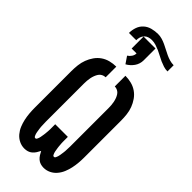

<svg xmlns="http://www.w3.org/2000/svg" viewBox="-330 -1103 1160 1160"><g transform="rotate(45 250.0 -522.5)"><path d="M168 8Q144 8 122.5 -2.5Q101 -13 85.5 -31.5Q70 -50 61 -72Q52 -94 47 -117Q42 -140 40 -163.5Q38 -187 38 -210V-525Q38 -550 41 -576Q44 -602 53 -626Q62 -650 77 -671.5Q92 -693 113 -707.5Q134 -722 159.5 -728.5Q185 -735 211 -735V-644Q198 -644 186.5 -638Q175 -632 168 -621.5Q161 -611 156.5 -599Q152 -587 149.5 -574.5Q147 -562 146 -549.5Q145 -537 145 -525V-210Q145 -204 145 -197Q145 -190 145.5 -183.5Q146 -177 146 -170Q146 -163 146.5 -156.5Q147 -150 148 -143Q149 -136 150 -129.5Q151 -123 152 -116.5Q153 -110 155 -103.5Q157 -97 160.5 -90Q164 -83 171 -83Q177 -83 180 -89Q183 -95 185 -100.5Q187 -106 188 -112Q189 -118 190 -124Q191 -130 192 -136Q193 -142 193.5 -148Q194 -154 194.5 -160Q195 -166 195.5 -172Q196 -178 196 -184Q196 -190 196 -196Q196 -202 196 -208Q196 -214 196 -221V-228H304V-221Q304 -214 304 -208Q304 -202 304 -196Q304 -190 304 -184Q304 -178 304.5 -172Q305 -166 305.5 -160Q306 -154 306.5 -148Q307 -142 308 -136Q309 -130 310 -124Q311 -118 312 -112Q313 -106 315 -100.5Q317 -95 320 -89Q323 -83 329 -83Q336 -83 339.5 -90Q343 -97 345 -103.5Q347 -110 348 -116.5Q349 -123 350 -129.5Q351 -136 352 -143Q353 -150 353.5 -156.5Q354 -163 354 -170Q354 -177 354.5 -183.5Q355 -190 355 -197Q355 -204 355 -210V-525Q355 -537 354 -549.5Q353 -562 350.5 -574.5Q348 -587 343.5 -599Q339 -611 332 -621.5Q325 -632 313.5 -638Q302 -644 289 -644V-735Q315 -735 340.5 -728.5Q366 -722 387 -707.5Q408 -693 423 -671.5Q438 -650 447 -626Q456 -602 459 -576Q462 -550 462 -525V-210Q462 -187 460 -163.5Q458 -140 453 -117Q448 -94 439 -72Q430 -50 414.5 -31.5Q399 -13 377.5 -2.5Q356 8 332 8Q318 8 305 4Q292 0 281.5 -9Q271 -18 263.5 -30Q256 -42 250 -54Q244 -42 236.5 -30Q229 -18 218.5 -9Q208 0 195 4Q182 8 168 8ZM121 -933Q121 -959 129.5 -983Q138 -1007 156.5 -1023.5Q175 -1040 200 -1046.5Q225 -1053 250 -1053Q268 -1053 285 -1048Q302 -1043 318 -1035.5Q334 -1028 350 -1019.5Q366 -1011 382 -1003.5Q398 -996 415 -991Q432 -986 450 -986V-933Q432 -933 415 -938.5Q398 -944 382 -951Q366 -958 350 -967Q334 -976 318 -983Q302 -990 285 -995.5Q268 -1001 250 -1001Q236 -1001 223 -997Q210 -993 200.5 -983Q191 -973 187 -960Q183 -947 183 -933ZM240 -784 210 -828Q223 -836 232 -849.5Q241 -863 241 -878H199V-980H301V-878Q301 -864 296.5 -849.5Q292 -835 283.5 -823Q275 -811 264 -801Q253 -791 240 -784Z"/></g></svg>

Font: Iosevka SS04 Extrabold
Style: Regular
Weight: 800
Monospace: yes
Designer: Belleve Invis
Foundry: Belleve Invis
Version: Version 19.0.0; ttfautohint (v1.8.4)